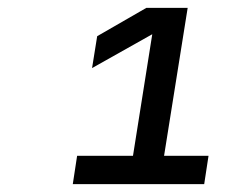

<svg xmlns="http://www.w3.org/2000/svg" viewBox="-20 -850 640 488"><path d="M165 -382H499L510 -454H397L457 -830H352L227 -758L214 -677L367 -763L318 -454H176Z"/></svg>

Font: JetBrains Mono SemiBold
Style: Italic
Weight: 472
Italic angle: -9°
Monospace: yes
Designer: Philipp Nurullin, Konstantin Bulenkov
Foundry: JetBrains
Version: Version 2.305